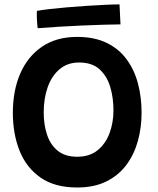

<svg xmlns="http://www.w3.org/2000/svg" viewBox="-20 -828 717 874"><path d="M331 25.5Q229.5 25.5 164.8 -19.5Q100 -64.5 69.2 -141.5Q38.5 -218.5 38.5 -314.5Q38.5 -415.5 72.2 -493.2Q106 -571 171.2 -615.5Q236.5 -660 331 -660Q409.5 -660 465.2 -633Q521 -606 556.2 -558.2Q591.5 -510.5 608 -448Q624.5 -385.5 624.5 -314.5Q624.5 -247 607.5 -185.8Q590.5 -124.5 555 -77Q519.5 -29.5 464 -2Q408.5 25.5 331 25.5ZM331.5 -114.5Q388 -114.5 424.5 -144.2Q461 -174 478.8 -222.2Q496.5 -270.5 496.5 -326Q496.5 -382 482 -431.5Q467.5 -481 433.5 -512.2Q399.5 -543.5 340 -543.5Q287.5 -543.5 251.5 -513.2Q215.5 -483 197.2 -431.5Q179 -380 179 -316Q179 -259.5 194.5 -213.8Q210 -168 243.5 -141.2Q277 -114.5 331.5 -114.5ZM528.5 -717Q499 -717 452.5 -715.5Q406 -714 352.2 -711.8Q298.5 -709.5 245.8 -706.2Q193 -703 151.5 -699.5Q149 -719.5 148 -739.8Q147 -760 148 -778.5Q169 -782.5 205.8 -786.8Q242.5 -791 287.2 -794.8Q332 -798.5 377.2 -801.5Q422.5 -804.5 461 -806.2Q499.5 -808 524 -808Z"/></svg>

Font: Grandstander SemiBold
Style: Regular
Weight: 600
Designer: Tyler Finck
Foundry: Etcetera Type Co
Version: Version 1.200; ttfautohint (v1.8.3)